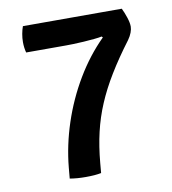

<svg xmlns="http://www.w3.org/2000/svg" viewBox="-74 -698 689 768"><g transform="rotate(-10 270.0 -314.0)"><path d="M471.5 -633Q480 -616 487.2 -594Q494.5 -572 494.5 -556.5Q494.5 -546 489.5 -532.5Q484.5 -519 474.5 -505Q426 -440.5 391.8 -384.2Q357.5 -328 334.8 -274.2Q312 -220.5 298.8 -163.8Q285.5 -107 279.5 -40L276 0Q264 2.5 247.5 3.8Q231 5 213 5Q196 5 179.5 3.8Q163 2.5 148.5 0L152.5 -44Q161 -133.5 190.5 -222.8Q220 -312 267.5 -391.8Q315 -471.5 377 -533L373 -537.5Q362 -535 341.8 -533Q321.5 -531 298.5 -529.5Q275.5 -528 256 -527.5Q236.5 -527 226.5 -527H64.5Q59 -547 59 -570Q59 -586.5 62 -603Q65 -619.5 70 -633Z"/></g></svg>

Font: Signika Negative Light SemiBold
Style: Regular
Weight: 600
Version: Version 2.001